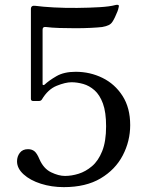

<svg xmlns="http://www.w3.org/2000/svg" viewBox="-20 -757 612 789"><path d="M242 12Q192 12 148 -2Q104 -16 77 -40.5Q50 -65 50 -94Q50 -114 61.5 -129Q73 -144 95 -144Q111 -144 121.5 -135.5Q132 -127 142 -103Q159 -64 190 -49Q221 -34 247 -34Q274 -34 303 -43Q332 -52 358 -74Q384 -96 400 -136Q416 -176 416 -238Q416 -296 403 -331.5Q390 -367 368.5 -386Q347 -405 322 -412Q297 -419 274 -419Q249 -419 213 -404.5Q177 -390 152 -348Q148 -342 140 -342H116Q107 -342 107 -351V-720Q107 -736 126 -733Q155 -729 201 -726.5Q247 -724 297 -724.5Q347 -725 389 -727.5Q431 -730 453 -736Q464 -739 468 -735Q469 -734 468 -728Q467 -726 467 -725Q467 -721 462.5 -709.5Q458 -698 452.5 -686.5Q447 -675 443 -669Q437 -659 427 -654Q417 -649 400 -646Q383 -644 353.5 -642.5Q324 -641 290 -641Q256 -641 224 -642Q192 -643 169 -646Q155 -648 155 -635V-411Q155 -408 157.5 -407.5Q160 -407 163 -409Q181 -426 212 -444Q243 -462 291 -462Q350 -462 401 -437Q452 -412 483.5 -363Q515 -314 515 -243Q515 -177 484.5 -118.5Q454 -60 393.5 -24Q333 12 242 12Z"/></svg>

Font: Zen Old Mincho
Style: Regular
Weight: 400
Designer: Yoshimichi Ohira
Foundry: Positype
Version: Version 1.001